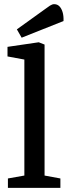

<svg xmlns="http://www.w3.org/2000/svg" viewBox="-20 -902 332 922"><path d="M18 0V-45L97 -59V-616L16 -631V-677L166 -699L194 -688V-59L270 -45V0ZM84 -721 61 -761 196 -858Q209 -868 220 -875Q231 -882 240 -882Q255 -882 265 -872Q275 -862 280.5 -844Q286 -826 285 -801Z"/></svg>

Font: Faustina Light Medium
Style: Regular
Weight: 500
Version: Version 1.200